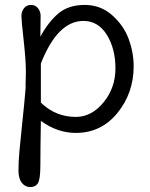

<svg xmlns="http://www.w3.org/2000/svg" viewBox="-20 -530 610 780"><path d="M319 -445Q214 -445 146 -272V-113Q206 -55 288 -55Q352 -55 400.5 -114Q449 -173 449 -252.5Q449 -332 414 -388.5Q379 -445 319 -445ZM84 -190 85 -228V-244Q85 -286 76 -367Q67 -448 67 -465.5Q67 -483 77.5 -496.5Q88 -510 106 -510Q124 -510 134.5 -496.5Q145 -483 145 -466Q145 -449 144.5 -423.5Q144 -398 144 -381Q177 -442 218 -476Q259 -510 324 -510Q389 -510 436 -468Q483 -426 503 -371Q523 -316 523 -261Q523 -152 457 -71Q391 10 288 10Q213 10 146 -39Q144 82 144 140.5Q144 199 134 214.5Q124 230 103 230Q82 230 68.5 212.5Q55 195 55 162Q55 129 59 83.5Q63 38 71 -36.5Q79 -111 84 -171Z"/></svg>

Font: Delius
Style: Regular
Weight: 400
Designer: Natalia Raices
Foundry: Natalia Raices
Version: Version 1.001